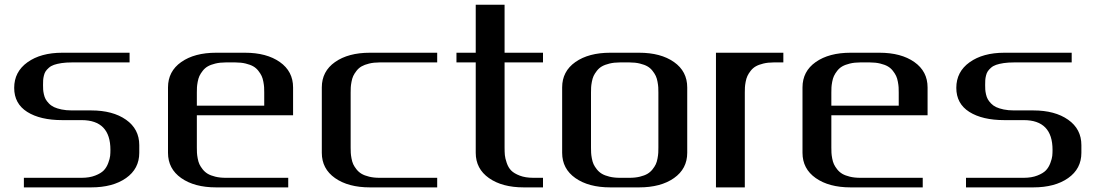

<svg xmlns="http://www.w3.org/2000/svg" viewBox="-20 -812 4789 832"><path d="M250 -291.5Q154.3 -291.5 97.9 -327.1Q41.5 -362.8 41.5 -431.2Q41.5 -501 99.1 -542.2Q156.7 -583.5 250 -583.5H541.5V-541.5H291.5Q266.1 -541.5 246.6 -538.6Q227.1 -535.6 213.9 -531Q200.7 -526.4 191.7 -518.3Q182.6 -510.3 177.7 -502.9Q172.9 -495.6 170.2 -484.4Q167.5 -473.1 167 -464.8Q166.5 -456.5 166.5 -443.8Q166.5 -432.1 167 -423.8Q167.5 -415.5 170.2 -403.3Q172.9 -391.1 177.7 -382.3Q182.6 -373.5 191.9 -363.8Q201.2 -354 214.1 -347.9Q227.1 -341.8 246.8 -337.6Q266.6 -333.5 291.5 -333.5H375Q468.8 -333.5 526.1 -293.2Q583.5 -252.9 583.5 -183.1V-149.9Q583.5 -80.6 526.1 -40.3Q468.8 0 375 0H83.5V-41.5H333.5Q367.7 -41.5 392.6 -51.3Q417.5 -61 429.7 -73.7Q441.9 -86.4 449 -105.5Q456.1 -124.5 457.3 -136.5Q458.5 -148.4 458.5 -162.6Q458.5 -291.5 333.5 -291.5Z M1250 -312.5H833V-172.9Q833 -159.7 833.5 -149.9Q834 -140.1 836.7 -125.5Q839.4 -110.8 844.2 -100.3Q849.1 -89.8 858.4 -78.1Q867.7 -66.4 880.4 -58.8Q893.1 -51.3 913.1 -46.4Q933.1 -41.5 958 -41.5H1229V0H916.5Q822.8 0 765.4 -40.3Q708 -80.6 708 -149.9V-433.1Q708 -502.9 765.4 -543.2Q822.8 -583.5 916.5 -583.5H1041.5Q1135.3 -583.5 1192.6 -543.2Q1250 -502.9 1250 -433.1ZM833 -354H1125V-410.6Q1125 -423.8 1124.5 -433.3Q1124 -442.9 1121.3 -457.5Q1118.7 -472.2 1113.8 -482.7Q1108.9 -493.2 1099.6 -505.1Q1090.3 -517.1 1077.6 -524.4Q1064.9 -531.7 1044.9 -536.6Q1024.9 -541.5 1000 -541.5H958Q933.1 -541.5 913.1 -536.6Q893.1 -531.7 880.4 -524.4Q867.7 -517.1 858.4 -505.1Q849.1 -493.2 844.2 -482.7Q839.4 -472.2 836.7 -457.5Q834 -442.9 833.5 -433.3Q833 -423.8 833 -410.6Z M1874.5 -583.5V-541.5H1624.5Q1599.6 -541.5 1579.6 -536.6Q1559.6 -531.7 1546.9 -524.4Q1534.2 -517.1 1524.9 -505.1Q1515.6 -493.2 1510.7 -482.7Q1505.9 -472.2 1503.2 -457.5Q1500.5 -442.9 1500 -433.3Q1499.5 -423.8 1499.5 -410.6V-172.9Q1499.5 -159.7 1500 -149.9Q1500.5 -140.1 1503.2 -125.5Q1505.9 -110.8 1510.7 -100.3Q1515.6 -89.8 1524.9 -78.1Q1534.2 -66.4 1546.9 -58.8Q1559.6 -51.3 1579.6 -46.4Q1599.6 -41.5 1624.5 -41.5H1874.5V0H1583Q1489.3 0 1431.9 -40.3Q1374.5 -80.6 1374.5 -149.9V-433.1Q1374.5 -502.9 1431.9 -543.2Q1489.3 -583.5 1583 -583.5Z M2166.5 -791.5V-583.5H2333V-541.5H2166.5V-172.9Q2166.5 -153.3 2167.7 -139.9Q2168.9 -126.5 2175.8 -106.2Q2182.6 -85.9 2195.1 -73.2Q2207.5 -60.5 2232.2 -51Q2256.8 -41.5 2291.5 -41.5H2333V0H2249.5Q2156.2 0 2098.9 -40.3Q2041.5 -80.6 2041.5 -149.9V-541.5H1958V-583.5H2041.5V-791.5Z M2624.5 0Q2530.8 0 2473.4 -40.3Q2416 -80.6 2416 -149.9V-433.1Q2416 -502.9 2473.4 -543.2Q2530.8 -583.5 2624.5 -583.5H2749.5Q2843.3 -583.5 2900.6 -543.2Q2958 -502.9 2958 -433.1V-149.9Q2958 -80.6 2900.6 -40.3Q2843.3 0 2749.5 0ZM2708 -41.5Q2732.9 -41.5 2752.9 -46.4Q2772.9 -51.3 2785.6 -58.8Q2798.3 -66.4 2807.6 -78.1Q2816.9 -89.8 2821.8 -100.3Q2826.7 -110.8 2829.3 -125.5Q2832 -140.1 2832.5 -149.9Q2833 -159.7 2833 -172.9V-410.6Q2833 -423.8 2832.5 -433.3Q2832 -442.9 2829.3 -457.5Q2826.7 -472.2 2821.8 -482.7Q2816.9 -493.2 2807.6 -505.1Q2798.3 -517.1 2785.6 -524.4Q2772.9 -531.7 2752.9 -536.6Q2732.9 -541.5 2708 -541.5H2666Q2641.1 -541.5 2621.1 -536.6Q2601.1 -531.7 2588.4 -524.4Q2575.7 -517.1 2566.4 -505.1Q2557.1 -493.2 2552.2 -482.7Q2547.4 -472.2 2544.7 -457.5Q2542 -442.9 2541.5 -433.3Q2541 -423.8 2541 -410.6V-172.9Q2541 -159.7 2541.5 -149.9Q2542 -140.1 2544.7 -125.5Q2547.4 -110.8 2552.2 -100.3Q2557.1 -89.8 2566.4 -78.1Q2575.7 -66.4 2588.4 -58.8Q2601.1 -51.3 2621.1 -46.4Q2641.1 -41.5 2666 -41.5Z M3374.5 -583.5V-541.5H3332.5Q3307.6 -541.5 3287.6 -536.6Q3267.6 -531.7 3254.9 -524.4Q3242.2 -517.1 3232.9 -505.1Q3223.6 -493.2 3218.8 -482.7Q3213.9 -472.2 3211.2 -457.5Q3208.5 -442.9 3208 -433.3Q3207.5 -423.8 3207.5 -410.6V0H3082.5V-583.5Z M3999.5 -312.5H3582.5V-172.9Q3582.5 -159.7 3583 -149.9Q3583.5 -140.1 3586.2 -125.5Q3588.9 -110.8 3593.8 -100.3Q3598.6 -89.8 3607.9 -78.1Q3617.2 -66.4 3629.9 -58.8Q3642.6 -51.3 3662.6 -46.4Q3682.6 -41.5 3707.5 -41.5H3978.5V0H3666Q3572.3 0 3514.9 -40.3Q3457.5 -80.6 3457.5 -149.9V-433.1Q3457.5 -502.9 3514.9 -543.2Q3572.3 -583.5 3666 -583.5H3791Q3884.8 -583.5 3942.1 -543.2Q3999.5 -502.9 3999.5 -433.1ZM3582.5 -354H3874.5V-410.6Q3874.5 -423.8 3874 -433.3Q3873.5 -442.9 3870.8 -457.5Q3868.2 -472.2 3863.3 -482.7Q3858.4 -493.2 3849.1 -505.1Q3839.8 -517.1 3827.1 -524.4Q3814.5 -531.7 3794.4 -536.6Q3774.4 -541.5 3749.5 -541.5H3707.5Q3682.6 -541.5 3662.6 -536.6Q3642.6 -531.7 3629.9 -524.4Q3617.2 -517.1 3607.9 -505.1Q3598.6 -493.2 3593.8 -482.7Q3588.9 -472.2 3586.2 -457.5Q3583.5 -442.9 3583 -433.3Q3582.5 -423.8 3582.5 -410.6Z M4332.5 -291.5Q4236.8 -291.5 4180.4 -327.1Q4124 -362.8 4124 -431.2Q4124 -501 4181.6 -542.2Q4239.3 -583.5 4332.5 -583.5H4624V-541.5H4374Q4348.6 -541.5 4329.1 -538.6Q4309.6 -535.6 4296.4 -531Q4283.2 -526.4 4274.2 -518.3Q4265.1 -510.3 4260.3 -502.9Q4255.4 -495.6 4252.7 -484.4Q4250 -473.1 4249.5 -464.8Q4249 -456.5 4249 -443.8Q4249 -432.1 4249.5 -423.8Q4250 -415.5 4252.7 -403.3Q4255.4 -391.1 4260.3 -382.3Q4265.1 -373.5 4274.4 -363.8Q4283.7 -354 4296.6 -347.9Q4309.6 -341.8 4329.3 -337.6Q4349.1 -333.5 4374 -333.5H4457.5Q4551.3 -333.5 4608.6 -293.2Q4666 -252.9 4666 -183.1V-149.9Q4666 -80.6 4608.6 -40.3Q4551.3 0 4457.5 0H4166V-41.5H4416Q4450.2 -41.5 4475.1 -51.3Q4500 -61 4512.2 -73.7Q4524.4 -86.4 4531.5 -105.5Q4538.6 -124.5 4539.8 -136.5Q4541 -148.4 4541 -162.6Q4541 -291.5 4416 -291.5Z"/></svg>

Font: Gputeks
Style: Bold
Weight: 600
Width: 8
Version: Version 0.9